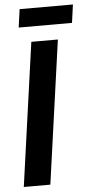

<svg xmlns="http://www.w3.org/2000/svg" viewBox="-58 -880 443 915"><g transform="rotate(-5 163.5 -423.0)"><path d="M18 0 114 -686H241L145 0ZM60 -759 72 -846H327L315 -759Z"/></g></svg>

Font: Archivo Narrow
Style: Bold Italic
Weight: 700
Italic angle: -8°
Designer: Hector Gatti
Foundry: Omnibus-Type
Version: Version 3.002